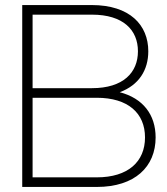

<svg xmlns="http://www.w3.org/2000/svg" viewBox="-20 -740 660 760"><path d="M68 0H363C514 0 596 -80 596 -196C596 -286 546 -351 454 -375C530 -403 567 -463 567 -537C567 -641 494 -720 343 -720H68ZM109 -38V-353H363C487 -353 554 -292 554 -196C554 -100 487 -38 363 -38ZM109 -391V-682H344C468 -682 526 -621 526 -537C526 -453 468 -391 344 -391Z"/></svg>

Font: Aspekta 150
Style: Regular
Weight: 150
Designer: Ivo Dolenc
Version: Version 2.000